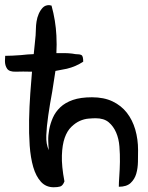

<svg xmlns="http://www.w3.org/2000/svg" viewBox="-96 -748 593 769"><path d="M-76.2 -503.9Q-76.2 -505.9 -75.7 -514.2Q-75.2 -522.5 -75.2 -524.4Q-49.8 -524.4 -11.7 -527.3Q12.7 -530.3 39.1 -531.2Q41 -550.8 43 -569.3Q47.9 -610.4 47.9 -634.8Q47.9 -645.5 50.3 -661.6Q52.7 -677.7 59.1 -692.4Q65.4 -707 75.2 -717.3Q85 -727.5 100.6 -727.5Q101.6 -727.5 105.5 -726.6Q109.4 -725.6 110.4 -725.6Q127 -665 129.9 -605.5Q131.8 -569.3 129.9 -535.2H144.5Q182.6 -536.1 206.1 -531.2Q223.6 -531.2 230.5 -527.3Q237.3 -523.4 237.3 -501Q208 -481.4 171.9 -472.7Q149.4 -467.8 126 -463.9Q120.1 -421.9 113.3 -381.8Q103.5 -329.1 97.2 -285.2Q90.8 -241.2 89.4 -206.1Q87.9 -170.9 99.6 -146.5Q97.7 -162.1 97.2 -184.1Q96.7 -206.1 101.1 -229.5Q105.5 -252.9 115.7 -276.4Q126 -299.8 145.5 -318.4Q165 -336.9 195.8 -347.7Q226.6 -358.4 272.5 -358.4Q320.3 -358.4 355 -341.8Q389.6 -325.2 412.1 -296.4Q434.6 -267.6 445.8 -229Q457 -190.4 457 -146.5Q457 -126 456.5 -100.1Q456.1 -74.2 449.7 -52.2Q443.4 -30.3 427.2 -15.1Q411.1 0 379.9 0Q379.9 -15.6 381.8 -42.5Q383.8 -69.3 384.3 -99.6Q384.8 -129.9 382.3 -161.1Q379.9 -192.4 369.1 -217.3Q358.4 -242.2 339.4 -258.3Q320.3 -274.4 287.1 -274.4Q275.4 -274.4 258.3 -272.9Q241.2 -271.5 223.6 -263.7Q206.1 -255.9 189.5 -239.7Q172.9 -223.6 163.1 -195.8Q153.3 -168 151.9 -125.5Q150.4 -83 162.1 -21.5Q155.3 -3.9 145 -1Q134.8 2 119.1 2Q87.9 2 67.9 -20Q47.9 -42 37.1 -79.1Q26.4 -116.2 22.9 -165Q19.5 -213.9 20.5 -267.1Q21.5 -320.3 25.4 -375Q29.3 -419.9 32.2 -460.9H29.3Q-4.9 -461.9 -32.2 -460.9Q-58.6 -460 -67.4 -472.7Q-76.2 -485.4 -76.2 -503.9Z"/></svg>

Font: Gloria Hallelujah
Style: Regular
Weight: 400
Designer: Kimberly Geswein
Foundry: Kimberly Geswein
Version: Version 1.004 2010